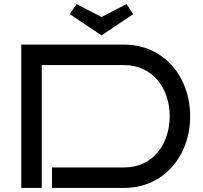

<svg xmlns="http://www.w3.org/2000/svg" viewBox="-20 -918 993 938"><path d="M909 -350C909 -543 780 -700 587 -700H84V0H184V-600H587C725 -600 809 -488 809 -350C809 -212 725 -100 587 -100H234V0H587C780 0 909 -156 909 -350ZM321 -849 476 -745 631 -849 598 -898 476 -835 354 -898Z"/></svg>

Font: Bruno Ace SC
Style: Regular
Weight: 400
Designer: Astigmatic (AOETI)
Foundry: Astigmatic (AOETI)
Version: Version 1.000